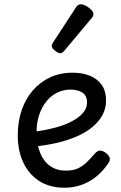

<svg xmlns="http://www.w3.org/2000/svg" viewBox="-20 -859 566 898"><path d="M282 19Q211 19 162.5 -13Q114 -45 88.5 -100Q63 -155 63 -226Q63 -289 81 -342.5Q99 -396 133 -435.5Q167 -475 214 -497Q261 -519 320 -519Q365 -519 400 -505Q435 -491 455.5 -462Q476 -433 476 -389Q476 -351 458.5 -319.5Q441 -288 410 -263Q379 -238 337 -220Q295 -202 245 -190.5Q195 -179 141 -174L138 -243Q172 -247 207.5 -254.5Q243 -262 275 -273.5Q307 -285 332.5 -301Q358 -317 372.5 -336.5Q387 -356 387 -380Q387 -412 365 -426Q343 -440 310 -440Q277 -440 248 -426Q219 -412 197.5 -385.5Q176 -359 163.5 -322.5Q151 -286 151 -241Q151 -185 167.5 -144.5Q184 -104 214.5 -82.5Q245 -61 288 -61Q322 -61 344.5 -71.5Q367 -82 385.5 -100Q404 -118 423 -140Q436 -155 449 -154.5Q462 -154 476 -143Q490 -132 493 -120.5Q496 -109 487 -96Q460 -56 427 -30.5Q394 -5 357.5 7Q321 19 282 19ZM263 -610Q252 -610 237 -622Q222 -634 222 -644Q222 -647 223 -650Q224 -653 228 -660L335 -824Q340 -832 345.5 -835.5Q351 -839 359 -839Q369 -839 382.5 -831.5Q396 -824 406.5 -813.5Q417 -803 417 -794Q417 -787 414.5 -782.5Q412 -778 405 -770L282 -623Q270 -610 263 -610Z"/></svg>

Font: Playwrite PE
Style: Regular
Weight: 400
Designer: Veronika Burian, José Scaglione
Foundry: TypeTogether
Version: Version 1.002